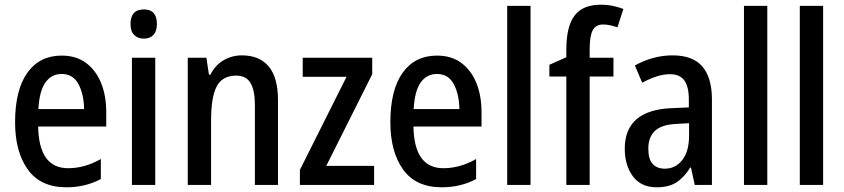

<svg xmlns="http://www.w3.org/2000/svg" viewBox="-20 -836 3583 815"><path d="M242 -600Q303 -600 345 -569Q387 -538 409 -484Q431 -430 431 -359V-299H142Q145 -122 269 -122Q340 -122 408 -161V-76Q343 -41 262 -41Q152 -41 98 -116.5Q44 -192 44 -317Q44 -454 96 -527Q148 -600 242 -600ZM242 -522Q198 -522 172.5 -485.5Q147 -449 143 -373H337Q336 -436 313 -479Q290 -522 242 -522Z M591 -796Q646 -796 646 -734Q646 -703 631 -687.5Q616 -672 591 -672Q565 -672 549.5 -687.5Q534 -703 534 -734Q534 -796 591 -796ZM639 -591V-51H540V-591Z M1007 -601Q1081 -601 1120.5 -554Q1160 -507 1160 -411V-51H1062V-391Q1062 -452 1043.5 -483.5Q1025 -515 983 -515Q924 -515 900 -469.5Q876 -424 876 -325V-51H777V-591H856L867 -519H873Q894 -560 929.5 -580.5Q965 -601 1007 -601Z M1568 -51H1253V-115L1451 -510H1265V-591H1560V-521L1365 -132H1568Z M1835 -600Q1896 -600 1938 -569Q1980 -538 2002 -484Q2024 -430 2024 -359V-299H1735Q1738 -122 1862 -122Q1933 -122 2001 -161V-76Q1936 -41 1855 -41Q1745 -41 1691 -116.5Q1637 -192 1637 -317Q1637 -454 1689 -527Q1741 -600 1835 -600ZM1835 -522Q1791 -522 1765.5 -485.5Q1740 -449 1736 -373H1930Q1929 -436 1906 -479Q1883 -522 1835 -522Z M2232 -51H2133V-811H2232Z M2584 -511H2483V-51H2384V-511H2312V-561L2384 -593V-626Q2384 -724 2419 -770Q2454 -816 2530 -816Q2558 -816 2581.5 -811Q2605 -806 2626 -798L2601 -720Q2586 -725 2571 -728.5Q2556 -732 2540 -732Q2509 -732 2496 -707.5Q2483 -683 2483 -627V-591H2584Z M2835 -601Q2921 -601 2961.5 -553.5Q3002 -506 3002 -414V-51H2929L2913 -125H2910Q2884 -83 2851.5 -62Q2819 -41 2768 -41Q2701 -41 2666.5 -87.5Q2632 -134 2632 -205Q2632 -369 2832 -377L2904 -380V-412Q2904 -469 2884.5 -495Q2865 -521 2825 -521Q2796 -521 2767 -511.5Q2738 -502 2706 -485L2675 -558Q2710 -578 2751 -589.5Q2792 -601 2835 -601ZM2851 -310Q2788 -307 2760 -280.5Q2732 -254 2732 -205Q2732 -160 2750.5 -140Q2769 -120 2802 -120Q2847 -120 2876 -156.5Q2905 -193 2905 -261V-313Z M3237 -51H3138V-811H3237Z M3474 -51H3375V-811H3474Z"/></svg>

Font: Noto Sans Tamil UI Condensed Medium
Style: Regular
Weight: 500
Width: 3
Designer: Jelle Bosma - Monotype Design Team
Foundry: Monotype Imaging Inc.
Version: Version 2.004; ttfautohint (v1.8.4.7-5d5b)